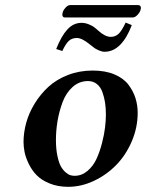

<svg xmlns="http://www.w3.org/2000/svg" viewBox="-20 -719 570 749"><path d="M198.2 -172.9Q198.2 -137.7 203.9 -111.1Q209.5 -84.5 217.3 -70.3Q225.1 -56.2 235.6 -47.1Q246.1 -38.1 254.4 -35.6Q262.7 -33.2 271 -33.2Q298.8 -33.2 321 -52Q343.3 -70.8 356.2 -98.6Q369.1 -126.5 377.9 -160.6Q386.7 -194.8 389.9 -222.4Q393.1 -250 393.1 -272Q393.1 -296.9 389.9 -318.4Q386.7 -339.8 379.4 -359.9Q372.1 -379.9 357.7 -391.4Q343.3 -402.8 323.2 -402.8Q289.1 -402.8 263.2 -379.6Q237.3 -356.4 223.9 -319.8Q210.4 -283.2 204.3 -246.1Q198.2 -209 198.2 -172.9ZM71.8 -165Q71.8 -201.7 82.3 -240Q92.8 -278.3 115.2 -314.9Q137.7 -351.6 168.7 -380.1Q199.7 -408.7 244.6 -426.3Q289.6 -443.8 341.8 -443.8Q391.1 -443.8 427 -428.5Q462.9 -413.1 481.7 -387.7Q500.5 -362.3 508.8 -335.2Q517.1 -308.1 517.1 -278.8Q517.1 -221.2 493.9 -167.2Q470.7 -113.3 433.1 -75Q395.5 -36.6 346.2 -13.4Q296.9 9.8 246.1 9.8Q205.6 9.8 173.3 -3.4Q141.1 -16.6 122.6 -35.9Q104 -55.2 92 -80.1Q80.1 -105 75.9 -125.7Q71.8 -146.5 71.8 -165ZM412.1 -575.2Q429.2 -575.2 441.9 -586.4Q454.6 -597.7 470.2 -630.9L494.1 -621.1Q475.6 -571.3 448.7 -544.2Q421.9 -517.1 388.2 -517.1Q377.9 -517.1 366.7 -522Q355.5 -526.9 349.1 -531.2L330.1 -545.9Q299.8 -570.8 279.8 -570.8Q260.7 -570.8 248.5 -559.6Q236.3 -548.3 223.1 -520L199.2 -527.8Q219.2 -578.6 242.9 -604.2Q266.6 -629.9 297.9 -629.9Q311.5 -629.9 324.7 -624.8Q337.9 -619.6 345.5 -614.3Q353 -608.9 363.8 -599.1Q390.1 -575.2 412.1 -575.2ZM498 -650.9H232.9Q223.1 -650.9 223.1 -663.1Q223.1 -666 224.1 -668Q225.6 -677.7 235.1 -688.5Q244.6 -699.2 253.9 -699.2H518.1Q529.8 -699.2 529.8 -687Q529.8 -685.1 528.8 -683.1Q527.3 -672.9 517.3 -661.9Q507.3 -650.9 498 -650.9Z"/></svg>

Font: Linux Libertine G
Style: Semibold Italic
Weight: 600
Italic angle: -11.5°
Designer: Philipp H. Poll
Foundry: Philipp H. Poll
Version: Version 5.1.1